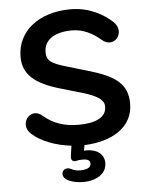

<svg xmlns="http://www.w3.org/2000/svg" viewBox="-59 -727 744 970"><g transform="rotate(-5 313.5 -242.5)"><path d="M324 195C394 195 443 161 443 109C443 64 407 37 352 37L341 38L346 10C486 4 594 -58 594 -180C594 -280 531 -323 401 -361L293 -393C215 -416 191 -430 191 -475C191 -537 244 -573 334 -573C388 -573 438 -548 478 -513C538 -460 603 -540 548 -595C503 -638 429 -680 335 -680C175 -680 63 -593 63 -462C63 -374 121 -323 248 -286L358 -254C440 -230 467 -206 467 -175C467 -119 409 -95 326 -95C256 -95 200 -112 147 -157C91 -207 22 -124 83 -70C128 -29 205 -1 280 7L273 56C271 69 272 77 278 82C285 88 291 88 301 85C312 82 321 82 331 82C357 82 368 90 368 105C368 125 349 135 314 135C295 135 283 132 268 124C226 103 199 158 251 181C274 191 298 195 324 195Z"/></g></svg>

Font: SN Pro SemiBold
Style: Regular
Weight: 600
Designer: Tobias Whetton
Foundry: Supernotes
Version: Version 1.003;Glyphs 3.3 (3324)